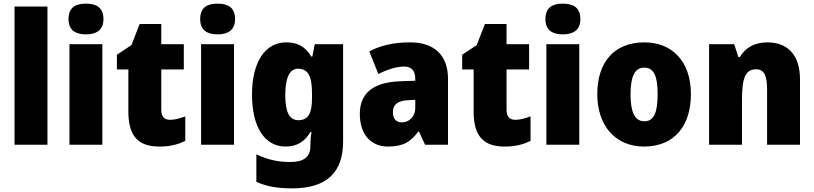

<svg xmlns="http://www.w3.org/2000/svg" viewBox="-20 -796 4478 1056"><path d="M241 0V-760H60V0Z M453 -776C395 -776 357 -755 357 -691C357 -629 396 -607 453 -607C508 -607 549 -629 549 -691C549 -755 509 -776 453 -776ZM543 -553H362V0H543Z M915 -137C884 -137 867 -155 867 -191V-414H991V-553H867V-664H748L703 -548L623 -495V-414H686V-182C686 -39 748 10 857 10C919 10 959 -2 999 -21V-156C969 -145 943 -137 915 -137Z M1177 -776C1119 -776 1081 -755 1081 -691C1081 -629 1120 -607 1177 -607C1232 -607 1273 -629 1273 -691C1273 -755 1233 -776 1177 -776ZM1267 -553H1086V0H1267Z M1554 -563C1441 -563 1366 -459 1366 -275C1366 -93 1439 10 1550 10C1619 10 1659 -22 1687 -70H1693C1689 -46 1687 -18 1687 1V10C1687 68 1649 95 1578 95C1505 95 1454 82 1390 53V204C1447 230 1507 240 1587 240C1779 240 1867 150 1867 -17V-553H1711L1698 -485H1692C1662 -535 1622 -563 1554 -563ZM1619 -418C1678 -418 1696 -372 1696 -281V-256C1696 -174 1676 -135 1621 -135C1573 -135 1549 -177 1549 -272C1549 -369 1573 -418 1619 -418Z M2237 -563C2146 -563 2071 -546 2011 -513L2061 -389C2113 -415 2162 -430 2202 -430C2241 -430 2264 -410 2264 -362V-352L2179 -349C2036 -343 1959 -287 1959 -169C1959 -59 2018 10 2113 10C2197 10 2238 -15 2281 -73H2284L2318 0H2444V-363C2444 -494 2366 -563 2237 -563ZM2226 -245 2264 -247V-202C2264 -155 2231 -123 2190 -123C2160 -123 2141 -141 2141 -179C2141 -220 2165 -242 2226 -245Z M2814 -137C2783 -137 2766 -155 2766 -191V-414H2890V-553H2766V-664H2647L2602 -548L2522 -495V-414H2585V-182C2585 -39 2647 10 2756 10C2818 10 2858 -2 2898 -21V-156C2868 -145 2842 -137 2814 -137Z M3076 -776C3018 -776 2980 -755 2980 -691C2980 -629 3019 -607 3076 -607C3131 -607 3172 -629 3172 -691C3172 -755 3132 -776 3076 -776ZM3166 -553H2985V0H3166Z M3780 -278C3780 -461 3674 -563 3525 -563C3356 -563 3265 -452 3265 -278C3265 -107 3363 10 3522 10C3693 10 3780 -109 3780 -278ZM3448 -277C3448 -375 3471 -424 3523 -424C3578 -424 3597 -375 3597 -278C3597 -180 3578 -129 3524 -129C3470 -129 3448 -181 3448 -277Z M4201 -563C4130 -563 4080 -534 4049 -482H4041L4018 -553H3880V0H4061V-246C4061 -362 4077 -415 4139 -415C4184 -415 4199 -377 4199 -304V0H4380V-360C4380 -497 4309 -563 4201 -563Z"/></svg>

Font: Noto Sans Thai Looped SemiCondensed Black
Style: Regular
Weight: 900
Width: 4
Designer: Sasikarn Vongin, Ben Mitchell
Foundry: The Fontpad Ltd
Version: Version 1.001